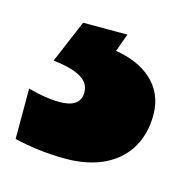

<svg xmlns="http://www.w3.org/2000/svg" viewBox="-71 -49 327 339"><g transform="rotate(15 93.0 120.0)"><path d="M205 125C205 71 164 41 112 33L124 0H43L10 78C54 83 77 95 77 118C77 137 64 146 39 146C22 146 3 143 -19 137V229C6 235 38 240 75 240C157 240 205 195 205 125Z"/></g></svg>

Font: Noto Sans Sinhala UI Condensed Black
Style: Regular
Weight: 900
Width: 3
Designer: Jelle Bosma - Monotype Design Team
Foundry: Monotype Imaging Inc.
Version: Version 2.006